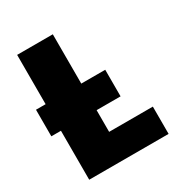

<svg xmlns="http://www.w3.org/2000/svg" viewBox="-169 -832 893 951"><g transform="rotate(-30 278.0 -357.0)"><path d="M11 -280V-432H407V-280ZM66 0V-714H270V-156H520V0Z"/></g></svg>

Font: Noto Sans Display Black
Style: Regular
Weight: 900
Designer: Monotype Design Team
Foundry: Monotype Imaging Inc.
Version: Version 2.003